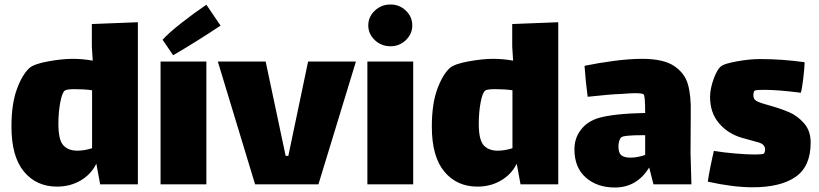

<svg xmlns="http://www.w3.org/2000/svg" viewBox="-20 -786 3649 855"><path d="M594 -687V35H426L409 -57Q386 -10 339.5 17.5Q293 45 234 45Q142 45 86.5 -22Q31 -89 31 -222Q31 -323 55 -388.5Q79 -454 111 -483Q131 -501 193.5 -512.5Q256 -524 305 -524Q347 -524 393 -516Q389 -573 389 -579V-679ZM390 -126V-384Q356 -389 314 -389Q278 -389 269 -383Q256 -373 248 -328.5Q240 -284 240 -235Q240 -163 262 -139Q284 -115 324 -115Q356 -115 390 -126Z M695 -512H899V35H695ZM899 -765 962 -672Q924 -646 861 -606.5Q798 -567 751 -540L704 -609Q731 -639 787 -683Q843 -727 899 -765Z M1352 -512H1565L1398 35H1116L950 -512H1163L1252 -92H1264Z M1620 -673Q1620 -711 1649 -738.5Q1678 -766 1719 -766Q1759 -766 1787.5 -738.5Q1816 -711 1816 -673Q1816 -635 1787.5 -607.5Q1759 -580 1719 -580Q1678 -580 1649 -607.5Q1620 -635 1620 -673ZM1616 -512H1820V35H1616Z M2466 -687V35H2298L2281 -57Q2258 -10 2211.5 17.5Q2165 45 2106 45Q2014 45 1958.5 -22Q1903 -89 1903 -222Q1903 -323 1927 -388.5Q1951 -454 1983 -483Q2003 -501 2065.5 -512.5Q2128 -524 2177 -524Q2219 -524 2265 -516Q2261 -573 2261 -579V-679ZM2262 -126V-384Q2228 -389 2186 -389Q2150 -389 2141 -383Q2128 -373 2120 -328.5Q2112 -284 2112 -235Q2112 -163 2134 -139Q2156 -115 2196 -115Q2228 -115 2262 -126Z M2890 35 2871 -40Q2816 49 2718 49Q2639 49 2588.5 4.5Q2538 -40 2538 -121Q2538 -171 2567 -208.5Q2596 -246 2647 -261Q2714 -280 2853 -283Q2853 -361 2846 -366Q2840 -371 2808 -371Q2788 -371 2752 -368Q2695 -366 2597 -355Q2588 -420 2583 -493Q2646 -506 2715 -515Q2784 -524 2839 -524Q2934 -524 2981.5 -492.5Q3029 -461 3043.5 -410Q3058 -359 3056 -280L3055 -105L3059 35ZM2853 -96V-184H2843Q2755 -184 2746 -174Q2740 -168 2737 -156.5Q2734 -145 2734 -134Q2734 -105 2747 -94.5Q2760 -84 2788 -84Q2818 -84 2853 -96Z M3332 48Q3245 48 3132 23Q3135 -1 3144 -45.5Q3153 -90 3159 -114Q3201 -107 3253.5 -102.5Q3306 -98 3343 -98Q3375 -98 3382 -102Q3383 -103 3385 -108.5Q3387 -114 3387 -120Q3387 -144 3357 -152Q3348 -154 3285 -172Q3222 -190 3182 -237Q3142 -284 3142 -354Q3142 -391 3158.5 -436Q3175 -481 3194 -493Q3208 -503 3263 -513Q3318 -523 3364 -523Q3463 -523 3563 -509Q3563 -487 3557 -436.5Q3551 -386 3546 -373Q3445 -386 3383 -386Q3351 -386 3342 -383Q3339 -382 3337 -376.5Q3335 -371 3335 -362Q3335 -346 3345 -339Q3356 -330 3401 -318Q3455 -303 3493.5 -286.5Q3532 -270 3561 -236.5Q3590 -203 3590 -151Q3590 -45 3523 1.5Q3456 48 3332 48Z"/></svg>

Font: Lalezar
Style: Regular
Weight: 400
Designer: Borna Izadpanah
Foundry: Borna Izadpanah
Version: Version 1.003;November 28, 2018;FontCreator 11.5.0.2421 64-b